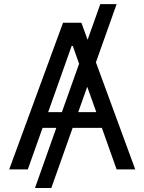

<svg xmlns="http://www.w3.org/2000/svg" viewBox="-20 -840 716 952"><path d="M558.2 -819.6H477.3L414.4 -642.8L383.5 -727.3H292.6L25.6 0H117.9L191.1 -206H259.2L153.4 92.3H234.4L340.2 -206H485.1L558.2 0H650.6L455.6 -530.9ZM218.8 -284.1 335.2 -612.2H340.9L372.2 -523.8L286.9 -284.1ZM367.9 -284.1 412.6 -409.8 457.4 -284.1Z"/></svg>

Font: Magic Ui Pro
Style: Regular
Weight: 400
Designer: Stefan Endress, Andreas Faust
Version: Version 1.000;FEAKit 1.0